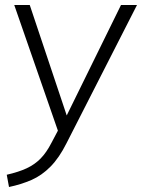

<svg xmlns="http://www.w3.org/2000/svg" viewBox="-20 -521 568 768"><path d="M219 23 37 -501H99L255 -35ZM16 227 7 178Q55 167 87 152Q119 137 142.5 113Q166 89 186 50L222 -18L235 -35L464 -501H528L246 52Q217 110 182 145.5Q147 181 105.5 199Q64 217 16 227Z"/></svg>

Font: Muli Light
Style: Italic
Weight: 300
Italic angle: -4.541°
Designer: Vernon Adams
Foundry: Vernon Adams
Version: Version 2.100; ttfautohint (v1.8.1.43-b0c9)